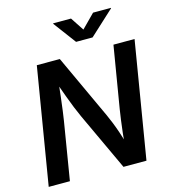

<svg xmlns="http://www.w3.org/2000/svg" viewBox="-134 -1052 1024 1158"><g transform="rotate(-15 378.0 -473.0)"><path d="M25.4 0 146 -727.5H289.6L475.6 -325.7Q485.4 -304.2 497.6 -274.2Q509.8 -244.1 522.7 -206.1Q535.6 -168 547.4 -123.5L533.2 -116.2Q536.1 -155.3 541 -197.5Q545.9 -239.7 551 -278.3Q556.2 -316.9 560.5 -342.8L624.5 -727.5H756.3L635.7 0H492.2L323.7 -361.8Q310.1 -391.6 296.6 -424.8Q283.2 -458 267.3 -501Q251.5 -543.9 230.5 -602.5L247.6 -606.4Q241.7 -550.8 236.1 -503.7Q230.5 -456.5 225.8 -420.7Q221.2 -384.8 217.3 -362.3L157.7 0ZM418 -945.8 473.1 -862.3 555.7 -945.8H668L667 -942.9L514.2 -802.2H411.1L306.2 -942.9L306.6 -945.8Z"/></g></svg>

Font: Inter 18pt SemiBold
Style: Italic
Weight: 600
Italic angle: -9.3988°
Designer: Rasmus Andersson
Foundry: rsms
Version: Version 4.001;git-66647c0bb